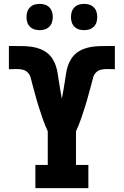

<svg xmlns="http://www.w3.org/2000/svg" viewBox="-20 -973 640 993"><path d="M163 0V-120H227V-294Q213 -324 202 -355.5Q191 -387 181 -418.5Q171 -450 162.5 -482Q154 -514 145 -546V-547Q142 -561 137.5 -575Q133 -589 122.5 -599Q112 -609 97.5 -612.5Q83 -616 69 -616Q58 -616 47.5 -615.5Q37 -615 26 -615V-735H59Q80 -735 101.5 -734.5Q123 -734 144 -731Q165 -728 185.5 -720.5Q206 -713 223 -700Q240 -687 251.5 -669Q263 -651 269.5 -630.5Q276 -610 279 -588.5Q282 -567 285.5 -546Q289 -525 292.5 -504Q296 -483 300 -462Q304 -483 307.5 -504Q311 -525 314.5 -546Q318 -567 321 -588.5Q324 -610 330.5 -630.5Q337 -651 348.5 -669Q360 -687 377 -700Q394 -713 414.5 -720.5Q435 -728 456 -731Q477 -734 498.5 -734.5Q520 -735 541 -735H574V-615Q563 -615 552.5 -615.5Q542 -616 531 -616Q517 -616 502.5 -612.5Q488 -609 477.5 -599Q467 -589 462.5 -575Q458 -561 455 -547V-546Q446 -514 437.5 -482Q429 -450 419 -418.5Q409 -387 398 -355.5Q387 -324 373 -294V-120H437V0ZM415 -817Q401 -817 388 -821Q375 -825 365 -835Q355 -845 351 -858Q347 -871 347 -885Q347 -899 351 -912Q355 -925 365 -935Q375 -945 388 -949Q401 -953 415 -953Q429 -953 442 -949Q455 -945 465 -935Q475 -925 479 -912Q483 -899 483 -885Q483 -871 479 -858Q475 -845 465 -835Q455 -825 442 -821Q429 -817 415 -817ZM185 -817Q171 -817 158 -821Q145 -825 135 -835Q125 -845 121 -858Q117 -871 117 -885Q117 -899 121 -912Q125 -925 135 -935Q145 -945 158 -949Q171 -953 185 -953Q199 -953 212 -949Q225 -945 235 -935Q245 -925 249 -912Q253 -899 253 -885Q253 -871 249 -858Q245 -845 235 -835Q225 -825 212 -821Q199 -817 185 -817Z"/></svg>

Font: Iosevka Etoile Heavy
Style: Regular
Weight: 900
Designer: Belleve Invis
Foundry: Belleve Invis
Version: Version 22.1.2; ttfautohint (v1.8.4)